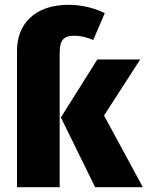

<svg xmlns="http://www.w3.org/2000/svg" viewBox="-20 -781 616 801"><path d="M289 -632C312 -632 340 -627 369 -614L417 -726C379 -746 322 -761 266 -761C122 -761 51 -677 51 -571V0H229V-563C229 -614 247 -632 289 -632ZM414 -299 565 -533H386L234 -291L377 0H576Z"/></svg>

Font: Fira Sans ExtraBold
Style: Regular
Weight: 800
Designer: bBox Type GmbH & Carrois Corporate GbR & Edenspiekermann AG
Foundry: bBox Type GmbH & Carrois Corporate GbR & Edenspiekermann AG
Version: Version 4.300;PS 004.300;hotconv 1.0.88;makeotf.lib2.5.64775